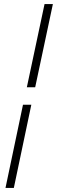

<svg xmlns="http://www.w3.org/2000/svg" viewBox="-20 -720 285 944"><path d="M153 -291H112L199 -700H240ZM7 204 93 -205H134L48 204Z"/></svg>

Font: Red Hat Display VF
Style: Italic
Weight: 300
Italic angle: -12°
Designer: Pentagram, MCKL
Foundry: Pentagram, MCKL
Version: Version 1.023